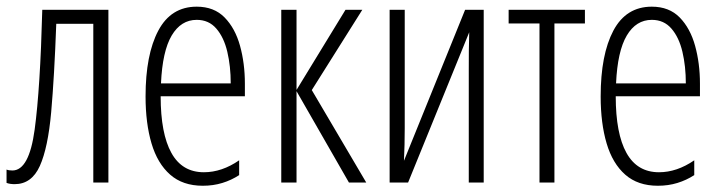

<svg xmlns="http://www.w3.org/2000/svg" viewBox="-23 -561 2214 590"><path d="M310.1 0H263.7V-487.8H149.9Q144 -326.2 134.3 -216.6Q124.5 -106.9 99.4 -51Q74.2 4.9 22 4.9Q7.3 4.9 -2.9 1V-40Q3.9 -37.1 15.1 -37.1Q66.4 -37.1 83.5 -162.8Q100.6 -288.6 106.9 -530.8H310.1Z M581.5 -540.5Q634.8 -540.5 667.2 -507.3Q699.7 -474.1 714.6 -420.2Q729.5 -366.2 729.5 -303.7V-265.1H470.7Q470.7 -150.4 503.7 -91.1Q536.6 -31.7 603.5 -31.7Q658.7 -31.7 711.9 -68.4V-22.9Q688 -7.3 660.2 1.2Q632.3 9.8 600.1 9.8Q538.6 9.8 499.8 -24.4Q460.9 -58.6 442.6 -120.4Q424.3 -182.1 424.3 -264.6Q424.3 -393.1 463.4 -466.8Q502.4 -540.5 581.5 -540.5ZM581.5 -500Q533.2 -500 504.6 -451.9Q476.1 -403.8 471.7 -304.7H686Q686 -357.4 675.5 -401.9Q665 -446.3 641.8 -473.1Q618.7 -500 581.5 -500Z M1038.6 -530.8H1090.3L935.1 -284.2L1102.5 0H1049.3L888.2 -280.8V0H841.3V-530.8H888.2V-284.7Z M1220.7 -530.8V-167Q1220.7 -114.7 1218.3 -66.9L1406.2 -530.8H1463.4V0H1417.5V-347.2Q1417.5 -375.5 1417.7 -404.8Q1418 -434.1 1418.9 -461.9L1231 0H1174.3V-530.8Z M1774.4 -488.8H1680.7V0H1634.8V-488.8H1540V-530.8H1774.4Z M1980 -540.5Q2033.2 -540.5 2065.7 -507.3Q2098.1 -474.1 2113 -420.2Q2127.9 -366.2 2127.9 -303.7V-265.1H1869.1Q1869.1 -150.4 1902.1 -91.1Q1935.1 -31.7 2002 -31.7Q2057.1 -31.7 2110.4 -68.4V-22.9Q2086.4 -7.3 2058.6 1.2Q2030.8 9.8 1998.5 9.8Q1937 9.8 1898.2 -24.4Q1859.4 -58.6 1841.1 -120.4Q1822.8 -182.1 1822.8 -264.6Q1822.8 -393.1 1861.8 -466.8Q1900.9 -540.5 1980 -540.5ZM1980 -500Q1931.6 -500 1903.1 -451.9Q1874.5 -403.8 1870.1 -304.7H2084.5Q2084.5 -357.4 2074 -401.9Q2063.5 -446.3 2040.3 -473.1Q2017.1 -500 1980 -500Z"/></svg>

Font: Open Sans Condensed Light
Style: Regular
Weight: 300
Width: 3
Designer: Monotype Design Team
Foundry: Monotype Imaging Inc.
Version: Version 3.003; ttfautohint (v1.8.4)